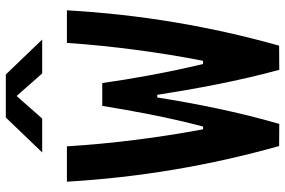

<svg xmlns="http://www.w3.org/2000/svg" viewBox="-180 -800 980 660"><g transform="rotate(-90 310.0 -470.0)"><path d="M400 0 483 -0.5C549.5 -236.5 590.5 -480.5 604.5 -730H492.5C482 -574.5 460 -410.5 431 -262H420C391 -382.5 369 -506 354.5 -608.5H276C259.5 -506 237 -382.5 205 -262H195.5C167 -414 146.5 -574.5 137 -730H15.5C30 -480.5 71.5 -236.5 138 -0.5L214 0C255 -140 284 -288 305 -419.5H314C334.5 -288.5 361.5 -140.5 400 0ZM116 -815H232.5L310 -903L387.5 -815H504L384 -940H236Z"/></g></svg>

Font: Monaspace Argon SemiBold
Style: Regular
Weight: 600
Designer: Riley Cran & the Lettermatic Team
Foundry: Lettermatic
Version: Version 1.000 (Monaspace Argon)